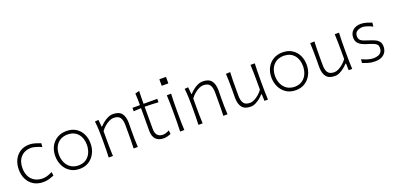

<svg xmlns="http://www.w3.org/2000/svg" viewBox="2 -1631 5180 2530"><g transform="rotate(-20 2592.5 -365.5)"><path d="M311 9.8Q230.5 9.8 174.1 -25.4Q117.7 -60.5 88.4 -120.6Q59.1 -180.7 59.1 -254.9Q59.1 -330.1 88.1 -389.9Q117.2 -449.7 171.4 -484.6Q225.6 -519.5 301.8 -519.5Q340.8 -519.5 384 -506.3Q427.2 -493.2 457 -481.4L453.1 -428.7Q403.8 -451.7 364.5 -461.2Q325.2 -470.7 305.7 -470.7Q216.8 -468.8 163.8 -411.6Q110.8 -354.5 110.8 -255.9Q110.8 -194.8 133.8 -146Q156.7 -97.2 202.4 -68.4Q248 -39.6 317.4 -38.1Q378.4 -38.1 454.1 -78.1L461.4 -25.4Q434.1 -15.1 394.8 -2.7Q355.5 9.8 311 9.8Z M820.8 10.3Q741.2 10.3 685.3 -27.1Q629.4 -64.5 600.3 -125.7Q571.3 -187 571.3 -257.8Q571.3 -334 602.5 -393.1Q633.8 -452.1 689.9 -485.8Q746.1 -519.5 820.3 -519.5Q897 -519.5 952.1 -485.1Q1007.3 -450.7 1036.9 -391.4Q1066.4 -332 1066.4 -257.8Q1066.4 -183.1 1035.9 -122.3Q1005.4 -61.5 950.2 -25.6Q895 10.3 820.8 10.3ZM820.8 -37.6Q887.7 -39.1 930.7 -70.3Q973.6 -101.6 994.1 -151.4Q1014.6 -201.2 1014.6 -257.8Q1014.6 -352.5 963.9 -410.9Q913.1 -469.2 820.8 -471.7Q755.4 -470.2 711.2 -441.7Q667 -413.1 645 -365.2Q623 -317.4 623 -257.8Q623 -201.2 644.5 -151.4Q666 -101.6 709.7 -70.3Q753.4 -39.1 820.8 -37.6Z M1227.5 0Q1230 -57.1 1230.7 -110.1Q1231.4 -163.1 1231.4 -226.1V-277.3Q1231.4 -332.5 1228.8 -391.6Q1226.1 -450.7 1219.2 -508.3L1269.5 -512.2L1278.8 -414.6H1286.1Q1305.2 -436.5 1335.2 -460.9Q1365.2 -485.4 1401.4 -502.4Q1437.5 -519.5 1474.1 -519.5Q1558.6 -519.5 1595.2 -472.4Q1631.8 -425.3 1631.8 -336.9Q1631.8 -304.2 1631.1 -275.9Q1630.4 -247.6 1630.4 -226.1Q1630.4 -163.1 1631.1 -110.1Q1631.8 -57.1 1635.3 0H1576.7Q1579.1 -57.1 1579.6 -109.9Q1580.1 -162.6 1580.1 -224.6V-326.2Q1580.1 -397 1554.7 -433.1Q1529.3 -469.2 1462.9 -469.2Q1436 -469.2 1403.1 -453.4Q1370.1 -437.5 1338.1 -410.6Q1306.2 -383.8 1282.2 -349.6V-224.6Q1282.2 -162.6 1283 -109.9Q1283.7 -57.1 1286.6 0Z M1997.6 10.3Q1925.3 10.3 1887.2 -30Q1849.1 -70.3 1849.1 -150.4Q1849.1 -241.7 1849.6 -324.5Q1850.1 -407.2 1850.1 -466.3L1745.1 -460V-508.3H1850.1Q1850.1 -551.8 1849.1 -591.1Q1848.1 -630.4 1845.7 -672.9L1904.3 -687.5Q1902.3 -636.7 1901.6 -597.2Q1900.9 -557.6 1900.9 -508.3H2092.8V-460Q2045.4 -463.4 1996.6 -465.1Q1947.8 -466.8 1900.9 -467.3V-156.7Q1900.9 -37.6 2006.3 -37.6Q2022.9 -37.6 2048.3 -45.7Q2073.7 -53.7 2092.8 -65.9L2099.1 -14.6Q2085 -6.8 2055.9 1.7Q2026.9 10.3 1997.6 10.3Z M2206.8 -740.8H2299.8V-649.5H2206.8ZM2228.5 0Q2231 -57.1 2231.7 -110.1Q2232.4 -163.1 2232.4 -226.1V-277.3Q2232.4 -342.3 2231.2 -396.7Q2230 -451.2 2227.1 -508.3L2287.6 -510.3Q2284.7 -452.6 2283.7 -397.7Q2282.7 -342.8 2282.7 -277.3V-226.1Q2282.7 -163.1 2283.7 -110.1Q2284.7 -57.1 2287.6 0Z M2485.4 0Q2487.8 -57.1 2488.5 -110.1Q2489.3 -163.1 2489.3 -226.1V-277.3Q2489.3 -332.5 2486.6 -391.6Q2483.9 -450.7 2477.1 -508.3L2527.3 -512.2L2536.6 -414.6H2543.9Q2563 -436.5 2593 -460.9Q2623 -485.4 2659.2 -502.4Q2695.3 -519.5 2731.9 -519.5Q2816.4 -519.5 2853 -472.4Q2889.6 -425.3 2889.6 -336.9Q2889.6 -304.2 2888.9 -275.9Q2888.2 -247.6 2888.2 -226.1Q2888.2 -163.1 2888.9 -110.1Q2889.6 -57.1 2893.1 0H2834.5Q2836.9 -57.1 2837.4 -109.9Q2837.9 -162.6 2837.9 -224.6V-326.2Q2837.9 -397 2812.5 -433.1Q2787.1 -469.2 2720.7 -469.2Q2693.8 -469.2 2660.9 -453.4Q2627.9 -437.5 2595.9 -410.6Q2564 -383.8 2540 -349.6V-224.6Q2540 -162.6 2540.8 -109.9Q2541.5 -57.1 2544.4 0Z M3217.3 10.3Q3133.3 10.3 3096.7 -36.9Q3060.1 -84 3060.1 -172.4Q3060.1 -205.6 3060.5 -230.5Q3061 -255.4 3061 -278.3Q3061 -342.3 3060.1 -396.7Q3059.1 -451.2 3056.2 -508.3L3116.2 -510.7Q3113.3 -453.6 3112.5 -398.9Q3111.8 -344.2 3111.8 -282.2V-183.1Q3111.8 -112.3 3137 -75.9Q3162.1 -39.6 3228.5 -39.6Q3253.4 -39.6 3285.6 -55.4Q3317.9 -71.3 3349.9 -98.4Q3381.8 -125.5 3405.3 -159.2V-282.2Q3405.3 -344.2 3404.1 -397.7Q3402.8 -451.2 3400.4 -508.3H3460.4Q3457.5 -451.2 3456.5 -396.7Q3455.6 -342.3 3455.6 -278.3V-226.1Q3455.6 -163.1 3456.5 -110.1Q3457.5 -57.1 3460.4 0H3411.1L3407.7 -95.2H3399.9Q3381.3 -73.2 3351.6 -48.8Q3321.8 -24.4 3286.9 -7.1Q3252 10.3 3217.3 10.3Z M3851.6 10.3Q3772 10.3 3716.1 -27.1Q3660.2 -64.5 3631.1 -125.7Q3602.1 -187 3602.1 -257.8Q3602.1 -334 3633.3 -393.1Q3664.6 -452.1 3720.7 -485.8Q3776.9 -519.5 3851.1 -519.5Q3927.7 -519.5 3982.9 -485.1Q4038.1 -450.7 4067.6 -391.4Q4097.2 -332 4097.2 -257.8Q4097.2 -183.1 4066.7 -122.3Q4036.1 -61.5 3981 -25.6Q3925.8 10.3 3851.6 10.3ZM3851.6 -37.6Q3918.5 -39.1 3961.4 -70.3Q4004.4 -101.6 4024.9 -151.4Q4045.4 -201.2 4045.4 -257.8Q4045.4 -352.5 3994.6 -410.9Q3943.8 -469.2 3851.6 -471.7Q3786.1 -470.2 3741.9 -441.7Q3697.8 -413.1 3675.8 -365.2Q3653.8 -317.4 3653.8 -257.8Q3653.8 -201.2 3675.3 -151.4Q3696.8 -101.6 3740.5 -70.3Q3784.2 -39.1 3851.6 -37.6Z M4398.4 10.3Q4314.5 10.3 4277.8 -36.9Q4241.2 -84 4241.2 -172.4Q4241.2 -205.6 4241.7 -230.5Q4242.2 -255.4 4242.2 -278.3Q4242.2 -342.3 4241.2 -396.7Q4240.2 -451.2 4237.3 -508.3L4297.4 -510.7Q4294.4 -453.6 4293.7 -398.9Q4293 -344.2 4293 -282.2V-183.1Q4293 -112.3 4318.1 -75.9Q4343.3 -39.6 4409.7 -39.6Q4434.6 -39.6 4466.8 -55.4Q4499 -71.3 4531 -98.4Q4563 -125.5 4586.4 -159.2V-282.2Q4586.4 -344.2 4585.2 -397.7Q4584 -451.2 4581.5 -508.3H4641.6Q4638.7 -451.2 4637.7 -396.7Q4636.7 -342.3 4636.7 -278.3V-226.1Q4636.7 -163.1 4637.7 -110.1Q4638.7 -57.1 4641.6 0H4592.3L4588.9 -95.2H4581.1Q4562.5 -73.2 4532.7 -48.8Q4502.9 -24.4 4468 -7.1Q4433.1 10.3 4398.4 10.3Z M4959 10.3Q4906.7 10.3 4863 -3.4Q4819.3 -17.1 4789.1 -29.3L4794.9 -80.6Q4837.9 -59.6 4879.4 -47.6Q4920.9 -35.6 4957.5 -35.6Q4990.7 -36.6 5018.6 -45.4Q5046.4 -54.2 5063.2 -76.7Q5080.1 -99.1 5080.1 -140.1Q5080.1 -166.5 5066.4 -182.9Q5052.7 -199.2 5021.2 -212.4Q4989.7 -225.6 4935.1 -241.2Q4897 -252.9 4865 -269.3Q4833 -285.6 4813.7 -312.7Q4794.4 -339.8 4794.4 -382.8Q4794.4 -443.4 4835.9 -481.4Q4877.4 -519.5 4950.7 -519.5Q4988.3 -519.5 5030 -506.8Q5071.8 -494.1 5100.1 -482.9L5094.7 -429.2Q5048.8 -451.7 5011.7 -462.2Q4974.6 -472.7 4956.1 -472.7Q4935.1 -471.7 4909.4 -464.8Q4883.8 -458 4865.2 -438.7Q4846.7 -419.4 4846.7 -379.9Q4846.7 -340.3 4874.5 -320.1Q4902.3 -299.8 4968.3 -281.2Q5017.1 -266.1 5053.7 -249.8Q5090.3 -233.4 5110.8 -207.3Q5131.3 -181.2 5131.3 -135.7Q5131.3 -96.7 5113.5 -63.2Q5095.7 -29.8 5057.6 -9.8Q5019.5 10.3 4959 10.3Z"/></g></svg>

Font: Pinar-DS3-FD Light
Style: Regular
Weight: 300
Designer: Amin Abedi
Version: Version 3.000